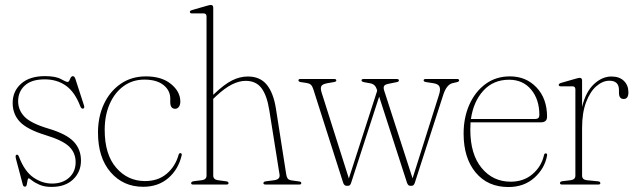

<svg xmlns="http://www.w3.org/2000/svg" viewBox="-20 -743 2556 773"><path d="M189.5 -4Q232 -4 258.2 -27.8Q284.5 -51.5 284.5 -90Q284.5 -127.5 258.5 -152.8Q232.5 -178 163.5 -199Q90 -221.5 60.5 -252.2Q31 -283 31 -328.5Q31 -376 65.2 -406.2Q99.5 -436.5 160.5 -436.5Q204 -436.5 225 -424.8Q246 -413 252.5 -413Q257.5 -413 262 -424.8Q266.5 -436.5 273.5 -436.5Q279 -436.5 283 -427L317.5 -320.5Q321.5 -309 316.5 -306.5Q308.5 -302.5 303.5 -314.5Q281.5 -372.5 245.5 -398Q209.5 -423.5 160 -423.5Q107 -423.5 80 -398.8Q53 -374 53 -335.5Q53 -299.5 79 -272.8Q105 -246 176 -225Q248 -203.5 277 -172.5Q306 -141.5 306 -96.5Q306 -51 274.5 -20.8Q243 9.5 187.5 9.5Q159 9.5 139.5 1Q120 -7.5 109.2 -16.2Q98.5 -25 95.5 -25Q92 -25 90.8 -16.5Q89.5 -8 87.8 0.2Q86 8.5 80.5 8.5Q74 8.5 72 1L45 -100.5Q40.5 -117 45.5 -119.5Q52.5 -123 56.5 -111.5Q79 -53 114.5 -28.5Q150 -4 189.5 -4Z M706 -334Q706 -320.5 700 -312.8Q694 -305 685.5 -305Q665.5 -305 665.5 -331.5V-346Q665.5 -379 638 -400.8Q610.5 -422.5 561.5 -422.5Q513.5 -422.5 477.5 -396.2Q441.5 -370 421.5 -324.2Q401.5 -278.5 401.5 -220Q401.5 -121 448 -67.5Q494.5 -14 564 -14Q616.5 -14 651.2 -43.5Q686 -73 699 -119.5Q701 -126.5 706 -126.5Q713 -126.5 711.5 -118Q698.5 -61.5 657.8 -26.2Q617 9 556.5 9Q476 9 425.2 -49.8Q374.5 -108.5 374.5 -209.5Q374.5 -272.5 398.2 -323.8Q422 -375 465.5 -405.2Q509 -435.5 567.5 -435.5Q631 -435.5 668.5 -404.8Q706 -374 706 -334Z M838.5 -712V-361.5L843 -365.5Q883.5 -404 914.8 -419.5Q946 -435 978 -435Q1027 -435 1054 -402Q1081 -369 1091 -305L1132.5 -40Q1134 -30 1138.5 -24Q1143 -18 1155.5 -16.5L1184.5 -12.5Q1193 -11.5 1193 -5.5Q1193 0 1184.5 0H1049.5Q1040.5 0 1040.5 -5.5Q1040.5 -11.5 1050 -13L1084.5 -17.5Q1108.5 -21 1105.5 -40L1064 -300.5Q1054.5 -359.5 1032.5 -388.5Q1010.5 -417.5 969 -417.5Q943 -417.5 914.2 -403.2Q885.5 -389 850 -356L838.5 -345V-36.5Q838.5 -20 857.5 -17.5L891 -13Q900 -12 900 -5.5Q900 0 891.5 0H757.5Q749.5 0 749.5 -5.5Q749.5 -11.5 760 -13.5L792.5 -17.5Q811.5 -20 811.5 -36V-676.5Q811.5 -689 800 -689H753Q744.5 -689 744.5 -695Q744.5 -700 753 -702.5L814 -720Q824 -723 829 -723Q838.5 -723 838.5 -712Z M1381.5 5H1375Q1366 5 1361.5 -7.5L1242 -382Q1237 -397.5 1230.8 -402.5Q1224.5 -407.5 1214 -409L1191 -412.5Q1181.5 -414 1181.5 -419.5Q1181.5 -425 1189.5 -425H1325.5Q1334 -425 1334 -419Q1334 -414 1324 -412.5L1298 -408Q1278 -404.5 1273.8 -396.2Q1269.5 -388 1274.5 -371.5L1384.5 -24.5L1498.5 -377.5L1497 -383.5Q1490.5 -404 1471 -407.5L1446.5 -412Q1435.5 -414 1435.5 -419.5Q1435.5 -425 1445 -425H1577Q1586 -425 1586 -419Q1586 -413.5 1575.5 -412L1546 -406Q1529.5 -403 1526.2 -396.5Q1523 -390 1526.5 -379L1641 -25L1747 -360Q1754.5 -382.5 1749.5 -393.8Q1744.5 -405 1724.5 -408L1695.5 -412.5Q1685.5 -414 1685.5 -419.5Q1685.5 -425 1694.5 -425H1819.5Q1828.5 -425 1828.5 -419.5Q1828.5 -414 1818.5 -412L1801 -408Q1777.5 -401.5 1764.5 -361L1650 -7Q1646 5 1638 5H1631Q1623 5 1618.5 -7.5L1506.5 -354L1393.5 -6.5Q1390 5 1381.5 5Z M2182.5 -273Q2182.5 -250.5 2157.5 -250.5H1874.5Q1873.5 -236 1873.5 -221Q1873.5 -122 1919 -66.8Q1964.5 -11.5 2036 -11.5Q2088.5 -11.5 2124.2 -42.2Q2160 -73 2170 -118Q2171.5 -125.5 2177 -125.5Q2184 -125.5 2182.5 -116.5Q2173 -64.5 2131.2 -27.2Q2089.5 10 2027 10Q1943.5 10 1895 -48.5Q1846.5 -107 1846.5 -205Q1846.5 -270 1869.8 -322Q1893 -374 1934.8 -404.8Q1976.5 -435.5 2033 -435.5Q2098 -435.5 2140.2 -390.8Q2182.5 -346 2182.5 -273ZM2029.5 -422Q1966 -422 1926 -378Q1886 -334 1876 -264H2135Q2151.5 -264 2151.5 -280Q2151.5 -342.5 2118.5 -382.2Q2085.5 -422 2029.5 -422Z M2323.5 -418.5V-312.5Q2338 -373 2371 -404Q2404 -435 2441.5 -435Q2474 -435 2492 -417.2Q2510 -399.5 2510 -371.5Q2510 -344.5 2491 -344.5Q2472 -344.5 2472 -369.5V-380.5Q2472 -418 2433.5 -418Q2406.5 -418 2381.2 -396.2Q2356 -374.5 2339.8 -332Q2323.5 -289.5 2323.5 -228V-36.5Q2323.5 -19.5 2342.5 -17.5L2388 -13Q2397 -12 2397 -5.5Q2397 0 2388.5 0H2243Q2234.5 0 2234.5 -6Q2234.5 -12 2244 -13.5L2277.5 -17.5Q2296.5 -20 2296.5 -36V-383Q2296.5 -395.5 2285 -395.5H2238Q2229.5 -395.5 2229.5 -401.5Q2229.5 -406 2238 -409L2299 -426.5Q2309 -429.5 2314 -429.5Q2323.5 -429.5 2323.5 -418.5Z"/></svg>

Font: Fraunces 144pt Soft Thin
Style: Regular
Weight: 100
Version: Version 1.000;[0bf87f6ff]